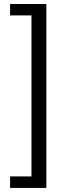

<svg xmlns="http://www.w3.org/2000/svg" viewBox="-20 -879 328 938"><path d="M29.3 39.1V-17.1H133.8V-803.7H29.3V-859.4H206.5V39.1Z"/></svg>

Font: Antonio Thin
Style: Regular
Weight: 250
Designer: Vernon Adams
Foundry: Vernon Adams
Version: Version 1.002